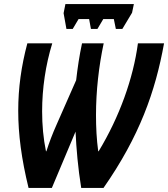

<svg xmlns="http://www.w3.org/2000/svg" viewBox="-20 -928 830 948"><path d="M308 -785H339L368 -834H420L429 -785H461L490 -834H542L552 -785H584L632 -865L641 -908H303L294 -863ZM121 0H236L353 -278C357 -193 365 -99 381 0H491C669 -255 747 -476 790 -714H661C638 -541 570 -351 467 -181H465C457 -239 454 -299 454 -360C454 -479 468 -602 492 -714H385C372 -654 363 -593 356 -532L260 -314C239 -267 223 -225 209 -181H207C194 -244 188 -311 188 -378C188 -491 205 -607 238 -714H115C85 -601 70 -494 70 -381C70 -265 86 -143 121 0Z"/></svg>

Font: Noto Sans ExtraCondensed
Style: Bold Italic
Weight: 700
Width: 2
Italic angle: -12°
Designer: Monotype Design Team
Foundry: Monotype Imaging Inc.
Version: Version 2.013